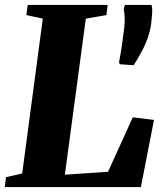

<svg xmlns="http://www.w3.org/2000/svg" viewBox="-26 -763 662 783"><path d="M-6.5 0 -1.5 -40.5 64.5 -55.5 148.5 -687 81.5 -701.5 87 -743H413L408 -701.5L324 -687L238.5 -50.5L414.5 -62.5L515.5 -284.5L602 -274L548.5 0ZM519 -497 462 -501 459.5 -510Q466 -542.5 470.8 -575.2Q475.5 -608 480.5 -648.5Q483.5 -675.5 482.2 -695Q481 -714.5 478.5 -727.5L484 -743H592Q594.5 -734 594.8 -722.5Q595 -711 592.5 -687Q590 -649 579 -616Q568 -583 552.2 -553.5Q536.5 -524 519 -497Z"/></svg>

Font: Merriweather 60pt Black
Style: Italic
Weight: 900
Italic angle: -7.8°
Version: Version 2.101